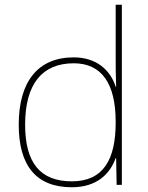

<svg xmlns="http://www.w3.org/2000/svg" viewBox="-20 -780 623 810"><path d="M283 10C388 10 444 -46 468 -113H470L472 0H494V-760H468V-543C468 -501 468 -459 470 -414H468C446 -484 387 -538 291 -538C141 -538 59 -437 59 -254C59 -83 131 10 283 10ZM283 -15C149 -15 86 -94 86 -254C86 -427 159 -513 291 -513C410 -513 468 -426 468 -266V-263C468 -107 416 -15 283 -15Z"/></svg>

Font: Noto Sans Arabic Thin
Style: Regular
Weight: 100
Designer: Monotype Design Team, Nadine Chahine, Nizar Qandah and Khaled Hosny
Foundry: Monotype Imaging Inc.
Version: Version 2.012